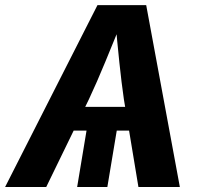

<svg xmlns="http://www.w3.org/2000/svg" viewBox="-42 -748 808 768"><path d="M432.9 -272.9 387.4 0H266.6L312 -272.9ZM-21.6 0 347.9 -727.5H542.8L677.4 0H511.7L453.5 -351Q444 -416.5 435.4 -498.4Q426.8 -580.3 418.5 -676.2H451.1Q413.1 -582.8 379.3 -500.9Q345.6 -418.9 313.7 -351L142.9 0ZM171.1 -225.5 187 -320.4H575L559 -225.5Z"/></svg>

Font: Inter
Style: Italic
Weight: 400
Italic angle: -9.3988°
Designer: Rasmus Andersson
Foundry: rsms
Version: Version 4.001;git-66647c0bb